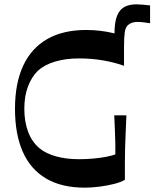

<svg xmlns="http://www.w3.org/2000/svg" viewBox="-20 -851 711 884"><path d="M370 13Q263 13 191.5 -29.5Q120 -72 84.5 -153Q49 -234 49 -350Q49 -468 87 -549Q125 -630 198 -671.5Q271 -713 377 -713Q407 -713 438.5 -709.5Q470 -706 499.5 -699Q529 -692 551 -685V-548Q510 -563 457 -572.5Q404 -582 343 -582Q283 -582 234 -567.5Q185 -553 154 -525Q125 -496 108.5 -452Q92 -408 92 -350Q92 -292 109 -245.5Q126 -199 161 -169Q191 -144 238 -131Q285 -118 344 -118Q378 -118 410 -121Q442 -124 468.5 -129Q495 -134 511 -140Q511 -166 511 -185Q511 -204 510 -223Q509 -242 508.5 -264.5Q508 -287 506 -320H562Q560 -274 558.5 -238.5Q557 -203 556 -171.5Q555 -140 555 -105Q555 -70 555 -23Q536 -12 504.5 -4Q473 4 437.5 8.5Q402 13 370 13ZM551 -635 507 -645Q507 -656 507 -667.5Q507 -679 507 -693Q507 -750 519.5 -779.5Q532 -809 554.5 -820Q577 -831 608 -831Q622 -831 638.5 -829.5Q655 -828 671 -826V-744Q657 -746 646.5 -747.5Q636 -749 628.5 -749.5Q621 -750 612 -750Q587 -750 571 -737Q558 -727 554.5 -703Q551 -679 551 -635Z"/></svg>

Font: Ojuju SemiBold
Style: Regular
Weight: 600
Designer: Chisaokwu Joboson, Mirko Velimirovic
Foundry: Udi Foundry
Version: Version 1.000